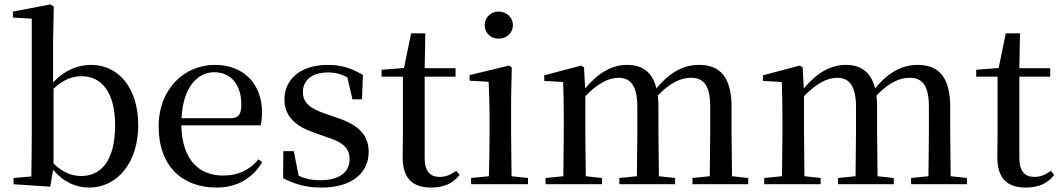

<svg xmlns="http://www.w3.org/2000/svg" viewBox="-20 -829 4774 864"><path d="M380 15C512 15 602 -102 602 -265C602 -434 513 -537 390 -537C330 -537 270 -513 219 -458V-644L222 -800L207 -809L38 -777V-750L123 -745V-230C123 -175 122 -92 121 -35L41 -28V0L206 11L219 -65C266 -9 323 15 380 15ZM221 -430C270 -475 309 -486 348 -486C435 -486 498 -416 498 -266C498 -95 427 -37 346 -37C302 -37 263 -53 221 -93Z M955 15C1047 15 1117 -27 1160 -99L1143 -112C1104 -65 1054 -39 984 -39C877 -39 799 -108 796 -265H1153C1157 -281 1159 -301 1159 -325C1159 -445 1082 -537 947 -537C812 -537 694 -432 694 -260C694 -78 803 15 955 15ZM797 -297C803 -432 866 -504 944 -504C1020 -504 1066 -446 1066 -360C1066 -316 1055 -297 1018 -297Z M1427 15C1565 15 1639 -52 1639 -145C1639 -217 1599 -265 1497 -299L1445 -317C1371 -342 1343 -369 1343 -415C1343 -467 1383 -503 1456 -503C1488 -503 1515 -496 1543 -481L1566 -382H1609L1613 -492C1561 -522 1517 -537 1455 -537C1330 -537 1260 -470 1260 -382C1260 -305 1311 -260 1394 -232L1447 -213C1529 -188 1553 -159 1553 -112C1553 -55 1508 -18 1422 -18C1382 -18 1352 -25 1324 -38L1302 -149H1255L1254 -27C1309 1 1359 15 1427 15Z M1921 15C1979 15 2020 -5 2048 -42L2033 -60C2006 -42 1987 -33 1958 -33C1915 -33 1891 -59 1891 -119V-484H2030V-522H1891L1894 -679H1830L1798 -523L1697 -515V-484H1793V-215C1793 -178 1792 -155 1792 -122C1792 -28 1834 15 1921 15Z M2224 -655C2259 -655 2288 -680 2288 -716C2288 -751 2259 -777 2224 -777C2189 -777 2161 -751 2161 -716C2161 -680 2189 -655 2224 -655ZM2179 0H2356V-28L2282 -36L2280 -230V-382L2283 -526L2270 -534L2093 -491V-466L2179 -461C2181 -411 2183 -362 2183 -294V-230C2183 -176 2182 -92 2180 -36L2100 -28V0Z M3173 0H3347V-28L3274 -36L3272 -230V-347C3272 -481 3221 -537 3126 -537C3057 -537 2994 -505 2934 -431C2916 -505 2870 -537 2802 -537C2733 -537 2672 -501 2613 -431L2608 -526L2595 -534L2429 -490V-465L2514 -460C2516 -410 2517 -363 2517 -296V-230L2515 -36L2435 -28V0H2689V-28L2616 -36L2614 -230V-396C2670 -454 2719 -479 2764 -479C2817 -479 2848 -443 2848 -348V-230L2846 -36L2767 -28V0H3018V-28L2945 -36L2943 -230V-348C2943 -367 2942 -384 2940 -399C2995 -457 3045 -479 3089 -479C3145 -479 3176 -447 3176 -348V-230L3174 -36L3096 -28V0Z M4157 0H4331V-28L4258 -36L4256 -230V-347C4256 -481 4205 -537 4110 -537C4041 -537 3978 -505 3918 -431C3900 -505 3854 -537 3786 -537C3717 -537 3656 -501 3597 -431L3592 -526L3579 -534L3413 -490V-465L3498 -460C3500 -410 3501 -363 3501 -296V-230L3499 -36L3419 -28V0H3673V-28L3600 -36L3598 -230V-396C3654 -454 3703 -479 3748 -479C3801 -479 3832 -443 3832 -348V-230L3830 -36L3751 -28V0H4002V-28L3929 -36L3927 -230V-348C3927 -367 3926 -384 3924 -399C3979 -457 4029 -479 4073 -479C4129 -479 4160 -447 4160 -348V-230L4158 -36L4080 -28V0Z M4597 15C4655 15 4696 -5 4724 -42L4709 -60C4682 -42 4663 -33 4634 -33C4591 -33 4567 -59 4567 -119V-484H4706V-522H4567L4570 -679H4506L4474 -523L4373 -515V-484H4469V-215C4469 -178 4468 -155 4468 -122C4468 -28 4510 15 4597 15Z"/></svg>

Font: Source Han Serif SC Medium
Style: Regular
Weight: 500
Designer: Ryoko NISHIZUKA 西塚涼子 (kana & ideographs); Frank Grießhammer (Latin, Greek & Cyrillic); Wenlong ZHANG 张文龙 (bopomofo); San
Foundry: Adobe
Version: Version 2.003;hotconv 1.1.1;makeotfexe 2.6.0